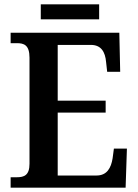

<svg xmlns="http://www.w3.org/2000/svg" viewBox="-20 -865 638 885"><path d="M168 -776H437V-845H168ZM29 0H559L565 -180H505L499 -135C492 -91 473 -56 425 -56H246V-346H467V-401H246V-658H399C446 -658 465 -626 469 -579L474 -534H534L530 -714H29V-666H58C90 -666 116 -658 116 -599V-110C116 -57 91 -48 58 -48H29Z"/></svg>

Font: Noto Serif Armenian SemiCondensed SemiBold
Style: Regular
Weight: 600
Width: 4
Designer: Monotype Design Team
Foundry: Monotype Imaging Inc.
Version: Version 2.008